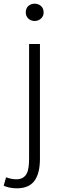

<svg xmlns="http://www.w3.org/2000/svg" viewBox="-58 -772 336 1043"><path d="M33 251Q13 251 -6 247Q-25 243 -38 237L-25 191Q-15 195 -0.5 198.5Q14 202 30 202Q52 202 66 193.5Q80 185 87.5 170Q95 155 97.5 134Q100 113 100 88V-533H159V90Q159 170 129 210.5Q99 251 33 251ZM130 -658Q110 -658 96 -671Q82 -684 82 -704Q82 -727 96 -739.5Q110 -752 130 -752Q150 -752 164.5 -739.5Q179 -727 179 -704Q179 -684 164.5 -671Q150 -658 130 -658Z"/></svg>

Font: Kinto Sans Light
Style: Regular
Weight: 300
Designer: Authors: Ryoko NISHIZUKA  (kana & ideographs); Paul D. Hunt (Latin, Greek & Cyrillic); Wenlong ZHANG  (bopomofo); Sandol
Foundry: Adobe Systems Incorporated, ookami Inc.
Version: Version 0.001